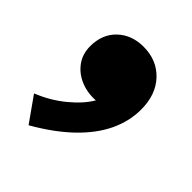

<svg xmlns="http://www.w3.org/2000/svg" viewBox="-120 -269 535 535"><g transform="rotate(45 147.0 -2.0)"><path d="M72.5 188.5 20.5 115Q66.5 96.5 102.5 66.8Q138.5 37 156 7Q123.5 9 96.8 -2.5Q70 -14 54 -36.2Q38 -58.5 38 -88.5Q38 -136 68 -164.5Q98 -193 144.5 -193Q197 -193 230.2 -158Q263.5 -123 263.5 -64Q263.5 -18.5 242.8 25.5Q222 69.5 179.5 110.5Q137 151.5 72.5 188.5Z"/></g></svg>

Font: Geologica Thin Cursive ExtraBold
Style: Regular
Weight: 800
Version: Version 1.010;gftools[0.9.28]